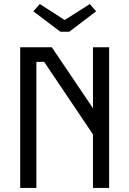

<svg xmlns="http://www.w3.org/2000/svg" viewBox="-20 -930 640 950"><path d="M440 -696V-394.5L236.5 -696H80V0H160V-624H198.5L440 -265V0H520V-696ZM323 -773H278.5L145 -874L177 -910L300 -831L424.5 -910L455.5 -874Z"/></svg>

Font: Kode
Style: Regular
Weight: 400
Monospace: yes
Designer: Isa Ozler
Foundry: Kadena LLC
Version: Version 1.000;gftools[0.9.28]